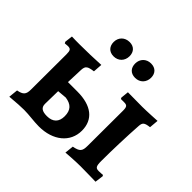

<svg xmlns="http://www.w3.org/2000/svg" viewBox="-170 -916 1123 1123"><g transform="rotate(45 391.5 -354.5)"><path d="M300 -591C339 -591 366 -619 366 -658C366 -693 345 -717 308 -717C268 -717 241 -689 241 -651C241 -616 262 -591 300 -591ZM478 -591C517 -591 544 -619 544 -658C544 -693 523 -717 485 -717C446 -717 419 -689 419 -651C419 -616 439 -591 478 -591ZM499 6C499 6 571 0 618 0C655 0 744 2 744 2L751 -51L746 -57C746 -57 731 -55 713 -55C688 -55 682 -65 682 -108C682 -195 686 -319 692 -407C694 -436 702 -444 744 -449L749 -506C749 -506 663 -501 627 -501C587 -501 535 -502 508 -502L503 -453L507 -445H534C558 -445 564 -437 564 -405L563 -114C563 -70 553 -58 505 -49ZM281 8C398 8 477 -57 477 -153C477 -245 412 -296 296 -296H218L222 -402C224 -435 236 -442 281 -448L285 -505C229 -502 171 -500 111 -500C90 -500 68 -500 46 -501L40 -452L45 -443C53 -444 63 -445 69 -445C92 -445 97 -436 97 -404L96 -112C96 -72 84 -59 42 -51L36 7C87 2 132 0 152 0C194 0 239 8 281 8ZM272 -68C231 -68 213 -81 213 -111L215 -218L273 -223C322 -216 346 -192 346 -141C346 -94 320 -68 272 -68Z"/></g></svg>

Font: Alegreya SC
Style: Bold
Weight: 700
Designer: Juan Pablo del Peral
Foundry: Huerta Tipografica
Version: Version 2.007;PS 002.007;hotconv 1.0.88;makeotf.lib2.5.64775